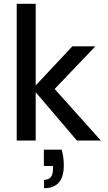

<svg xmlns="http://www.w3.org/2000/svg" viewBox="-20 -740 567 1011"><path d="M385 0 152 -273 361 -496H482L233 -235L234 -309L511 0ZM68 0V-720H168V0ZM212 251V207Q237 207 248 192Q259 177 259 148V134H211V48H305Q311 70 313.5 91Q316 112 316 130Q316 192 289.5 221.5Q263 251 212 251Z"/></svg>

Font: DM Sans 24pt Medium
Style: Regular
Weight: 500
Designer: Colophon Foundry, Jonny Pinhorn
Foundry: Colophon Foundry
Version: Version 4.004;gftools[0.9.30]